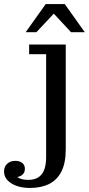

<svg xmlns="http://www.w3.org/2000/svg" viewBox="-117 -723 439 949"><path d="M111 53V-455H27V-503H208V14ZM-41 72Q-21 72 -7.5 82Q6 92 6 111Q6 133 -10 143.5Q-26 154 -52 154L-44 134Q-39 150 -21.5 158Q-4 166 23 166L31 206Q-24 206 -60.5 183.5Q-97 161 -97 124Q-97 101 -81.5 86.5Q-66 72 -41 72ZM23 166Q67 166 89 138.5Q111 111 111 53L208 14Q208 83 186.5 125Q165 167 125.5 186.5Q86 206 31 206ZM10 -564 109 -703H203L302 -564H234L128 -678H170L63 -564Z"/></svg>

Font: Montagu Slab
Style: Bold
Weight: 700
Designer: Florian Karsten
Foundry: Florian Karsten
Version: Version 1.000